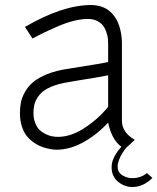

<svg xmlns="http://www.w3.org/2000/svg" viewBox="-20 -582 625 762"><path d="M329.1 -506.8Q302.7 -506.8 271 -498.8Q239.3 -490.7 203.4 -474.9Q167.5 -459 152.1 -451.4Q136.7 -443.8 108.9 -429.2L79.1 -475.1Q228 -562 340.8 -562Q362.8 -562 380.9 -556.2Q398.9 -550.3 411.4 -540.8Q423.8 -531.2 433.6 -517.8Q443.4 -504.4 449 -490.7Q454.6 -477.1 458 -461.7Q461.4 -446.3 462.6 -433.8Q463.9 -421.4 463.9 -409.2V-102.1Q463.9 -56.6 515.1 -26.9Q507.3 -20 495.4 -8.8Q483.4 2.4 476.1 8.8Q426.3 -14.6 409.2 -95.2Q362.3 -45.4 309.1 -16.6Q255.9 12.2 204.1 12.2Q198.2 12.2 189.7 11.2Q181.2 10.3 166.7 6.8Q152.3 3.4 138.7 -2.4Q125 -8.3 110.1 -19.3Q95.2 -30.3 84.2 -44.9Q73.2 -59.6 66.2 -82.3Q59.1 -105 59.1 -132.8Q59.1 -155.8 63 -175.5Q66.9 -195.3 79.3 -217.5Q91.8 -239.7 112.3 -256.8Q132.8 -273.9 168.2 -288.1Q203.6 -302.2 251 -309.1Q387.7 -330.6 409.2 -335.9V-409.2Q409.2 -418.9 408.2 -429Q407.2 -439 402.3 -453.9Q397.5 -468.8 389.4 -479.7Q381.3 -490.7 365.7 -498.8Q350.1 -506.8 329.1 -506.8ZM79.1 -475.1ZM200.2 -39.1Q254.9 -35.6 312 -72Q369.1 -108.4 409.2 -158.2V-283.2Q369.1 -274.9 293 -263.2L255.9 -256.8Q211.4 -250 181.6 -237.1Q151.9 -224.1 137.5 -206.5Q123 -189 117.9 -171.9Q112.8 -154.8 112.8 -132.8Q112.8 -110.4 120.4 -92.5Q127.9 -74.7 138.2 -65.2Q148.4 -55.7 161.9 -49.6Q175.3 -43.5 184.1 -41.5Q192.9 -39.6 200.2 -39.1ZM422.9 81.1Q422.9 30.8 491.2 -27.8Q492.7 -26.4 496.8 -23.4Q501 -20.5 502 -20Q499.5 -17.6 495.8 -13.7Q492.2 -9.8 482.7 2.2Q473.1 14.2 465.8 25.4Q458.5 36.6 452.6 51.8Q446.8 66.9 446.8 79.1Q446.8 101.1 464.8 113Q482.9 125 504.9 125Q538.6 125 563 105L585 124Q548.8 160.2 504.9 160.2Q474.1 160.2 448.5 139.2Q422.9 118.2 422.9 81.1Z"/></svg>

Font: Junction Light
Style: Regular
Weight: 300
Designer: Caroline Hadilaksono
Foundry: Caroline Hadilaksono
Version: Version 1.002